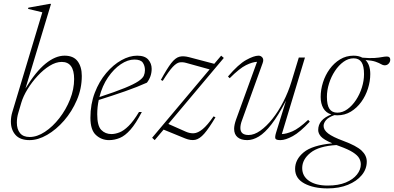

<svg xmlns="http://www.w3.org/2000/svg" viewBox="-20 -730 2081 1014"><path d="M203.5 -665Q189.5 -668.5 169.8 -673.2Q150 -678 128 -683L130 -689.5L241 -709.5H249.5L114.5 -262.5Q168.5 -351.5 220.5 -393.8Q272.5 -436 321 -436Q368 -436 390 -406.5Q412 -377 412 -329Q412 -262.5 386 -201.8Q360 -141 318.5 -93.2Q277 -45.5 229 -17.8Q181 10 136.5 10Q86 10 61.8 -17.5Q37.5 -45 37.5 -88Q37.5 -113.5 45 -138ZM77 -135Q69 -109 69 -82.5Q69 -47.5 85.8 -27Q102.5 -6.5 136.5 -6.5Q176 -6.5 217.2 -33.8Q258.5 -61 293.5 -106Q328.5 -151 350 -205Q371.5 -259 371.5 -312.5Q371.5 -403 306 -403Q275.5 -403 242.2 -382.5Q209 -362 178.8 -329.2Q148.5 -296.5 125.5 -259Q102.5 -221.5 92.5 -187.5Z M729 -138.5Q697.5 -77.5 669 -45.2Q640.5 -13 612.8 -1.5Q585 10 556 10Q516 10 486.8 -16.8Q457.5 -43.5 457.5 -108Q457.5 -180 480.5 -240Q503.5 -300 540.8 -344Q578 -388 621 -412Q664 -436 704.5 -436Q745 -436 763 -415.2Q781 -394.5 781 -366.5Q781 -326 756 -293.5Q706.5 -271 640.8 -248Q575 -225 501.5 -202Q493.5 -165 493.5 -126.5Q493.5 -65.5 514.8 -43.8Q536 -22 568.5 -22Q588 -22 610.8 -30.8Q633.5 -39.5 659.2 -64.8Q685 -90 714 -138.5ZM689.5 -415.5Q655 -415.5 618 -390.8Q581 -366 550.5 -321.5Q520 -277 505 -217.5Q590.5 -245.5 639.2 -265.5Q688 -285.5 710.8 -301Q733.5 -316.5 739.5 -330.2Q745.5 -344 745.5 -359.5Q745.5 -382.5 734.2 -399Q723 -415.5 689.5 -415.5Z M783.5 -2.5 1087 -363.5 962.5 -398Q944.5 -403 928.5 -400.5Q912.5 -398 892.2 -376.5Q872 -355 839.5 -303L829.5 -308Q862.5 -368.5 884.2 -396.5Q906 -424.5 927 -430.2Q948 -436 978.5 -428L1111.5 -393L1148 -436L1162 -424L869 -75.5L961.5 -34.5Q983 -25 1004 -26.2Q1025 -27.5 1050 -47.8Q1075 -68 1108 -115.5L1118 -110.5Q1083.5 -52.5 1058.8 -24.2Q1034 4 1010.8 8.5Q987.5 13 957.5 1L844 -45.5L797 10Z M1438 -29.5 1490.5 -198.5Q1449.5 -119.5 1414.2 -74Q1379 -28.5 1347.2 -9.2Q1315.5 10 1285.5 10Q1253 10 1234.8 -5.2Q1216.5 -20.5 1216.5 -49.5Q1216.5 -69.5 1226.5 -98L1337.5 -403.5Q1313 -402.5 1279 -385.8Q1245 -369 1193 -317L1184 -326Q1239 -390.5 1280 -413.2Q1321 -436 1345.5 -436Q1358 -436 1366 -425.8Q1374 -415.5 1367 -396.5L1258 -94.5Q1249.5 -72 1249.5 -54Q1249.5 -17 1293 -17Q1322.5 -17 1354.8 -39.8Q1387 -62.5 1418.5 -102Q1450 -141.5 1476.2 -192.5Q1502.5 -243.5 1519.5 -299.5L1558 -426H1590.5L1468.5 -22Q1491.5 -22.5 1524.5 -36.5Q1557.5 -50.5 1607.5 -97L1616 -87.5Q1564.5 -32 1526 -11Q1487.5 10 1461 10Q1438 10 1434.5 1.8Q1431 -6.5 1438 -29.5Z M1710 265Q1636 265 1587.2 238.8Q1538.5 212.5 1538.5 162Q1538.5 112 1583.8 74.5Q1629 37 1735 27Q1689.5 7.5 1675 -9Q1660.5 -25.5 1660.5 -43.5Q1660.5 -98.5 1730 -125.5Q1701.5 -134 1687.5 -158.5Q1673.5 -183 1673.5 -218Q1673.5 -256.5 1685.8 -295Q1698 -333.5 1721 -365.2Q1744 -397 1776 -416.5Q1808 -436 1847.5 -436Q1874.5 -436 1893.5 -425.5Q1933.5 -422 1957.8 -423.8Q1982 -425.5 1996.8 -428.5Q2011.5 -431.5 2023.5 -431.5Q2041 -431.5 2041 -414.5Q2041 -403.5 2032.8 -394.2Q2024.5 -385 2011.5 -385Q2002.5 -385 1992.8 -391Q1983 -397 1964.2 -403.8Q1945.5 -410.5 1910.5 -413Q1935.5 -387.5 1935.5 -339Q1935.5 -301 1923.2 -262.2Q1911 -223.5 1888 -191.8Q1865 -160 1833 -140.5Q1801 -121 1761.5 -121Q1753.5 -121 1746 -122Q1714 -110.5 1701.5 -95.2Q1689 -80 1689 -65Q1689 -43.5 1713.2 -25Q1737.5 -6.5 1793 14Q1862 39.5 1889.5 65.2Q1917 91 1917 123.5Q1917 163 1890.5 195Q1864 227 1817.5 246Q1771 265 1710 265ZM1761.5 -135Q1789.5 -135 1815 -153.5Q1840.5 -172 1860.2 -202Q1880 -232 1891.2 -267.8Q1902.5 -303.5 1902.5 -338.5Q1902.5 -382 1889 -402Q1875.5 -422 1847.5 -422Q1819.5 -422 1794 -403.5Q1768.5 -385 1748.8 -355Q1729 -325 1717.8 -289.2Q1706.5 -253.5 1706.5 -218.5Q1706.5 -175 1720 -155Q1733.5 -135 1761.5 -135ZM1576 157.5Q1576 200.5 1612.2 225.2Q1648.5 250 1710.5 250Q1767 250 1806 233.8Q1845 217.5 1865.2 191.8Q1885.5 166 1885.5 138Q1885.5 121 1876.8 105.5Q1868 90 1844 74.5Q1820 59 1773 42Q1764.5 39 1757 36Q1663.5 41.5 1619.8 76.8Q1576 112 1576 157.5Z"/></svg>

Font: Newsreader 16pt ExtraLight
Style: Italic
Weight: 275
Italic angle: -17°
Designer: Hugues Gentile
Foundry: Production Type
Version: Version 1.003; ttfautohint (v1.8.3)